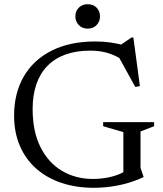

<svg xmlns="http://www.w3.org/2000/svg" viewBox="-20 -882 776 912"><path d="M647.5 -84.5 662 -42V-41Q628.5 -25 590 -13.5Q551.5 -2 509.8 4Q468 10 424.5 10Q342 10 272.8 -13Q203.5 -36 153 -80.2Q102.5 -124.5 74.8 -188.2Q47 -252 47 -333Q47 -439.5 93 -518.8Q139 -598 225.5 -641.5Q312 -685 432.5 -685Q471 -685 504.8 -680.2Q538.5 -675.5 577.5 -665L541 -660.5L605 -704H613.5L644.5 -473L622.5 -469L532 -633.5L586.5 -581.5Q545.5 -611.5 503.5 -626.5Q461.5 -641.5 409 -641.5Q342.5 -641.5 291.5 -623.2Q240.5 -605 205.5 -569.2Q170.5 -533.5 152.8 -482Q135 -430.5 135 -364Q135 -257 172.5 -182.8Q210 -108.5 274.8 -70.2Q339.5 -32 421.5 -32Q455 -32 488 -38Q521 -44 548.2 -55.5Q575.5 -67 591 -82L566 -26.5V-254.5L470 -282.5V-302H712V-282.5L647.5 -257.5ZM396.5 -746Q370.5 -746 354.2 -763Q338 -780 338 -804Q338 -829 354.2 -845.5Q370.5 -862 396.5 -862Q423 -862 439 -845.5Q455 -829 455 -804Q455 -780 439 -763Q423 -746 396.5 -746Z"/></svg>

Font: Newsreader 24pt
Style: Regular
Weight: 400
Designer: Hugues Gentile
Foundry: Production Type
Version: Version 1.003